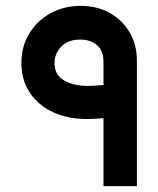

<svg xmlns="http://www.w3.org/2000/svg" viewBox="-20 -635 540 655"><path d="M333 0V-232Q322 -231 307.5 -230Q293 -229 276 -229Q211 -229 160.5 -252.5Q110 -276 81.5 -319Q53 -362 53 -421Q53 -476 79.5 -520Q106 -564 152 -589.5Q198 -615 255 -615Q311 -615 354 -591Q397 -567 422 -525Q447 -483 447 -428V0ZM333 -345V-425Q333 -462 311 -481Q289 -500 253 -500Q213 -500 189.5 -476.5Q166 -453 166 -419Q166 -380 198 -361Q230 -342 279 -342Q297 -342 312 -343.5Q327 -345 333 -345Z"/></svg>

Font: Reem Kufi Medium
Style: Regular
Weight: 500
Designer: Khaled Hosny
Version: Version 1.001